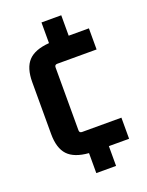

<svg xmlns="http://www.w3.org/2000/svg" viewBox="-131 -723 623 812"><g transform="rotate(-20 181.0 -317.0)"><path d="M159 22V-68Q94 -73 65 -104Q36 -135 36 -199V-432Q36 -496 65 -527Q94 -558 159 -563V-656H248V-564H339V-469H162Q150 -469 150 -457V-174Q150 -162 162 -162H339V-67H248V22Z"/></g></svg>

Font: Gemunu Libre
Style: Bold
Weight: 700
Designer: Puspanada Ekanayake, Sola Matas, Pathum Egodawatta, Kosala Senevirathne
Foundry: mooniak
Version: Version 1.100